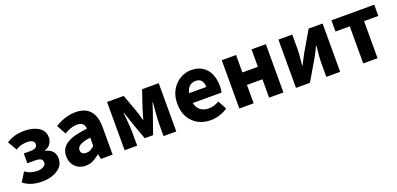

<svg xmlns="http://www.w3.org/2000/svg" viewBox="1 -1174 3836 1853"><g transform="rotate(-20 1919.0 -248.0)"><path d="M220 12Q170.4 12 122.9 0.3Q75.3 -11.4 27.5 -46.9L85.6 -139.9Q115.9 -118.7 148 -109.6Q180.1 -100.4 206.1 -100.4Q232.7 -100.4 253.4 -106.9Q274 -113.5 286 -125.9Q298.1 -138.3 298.1 -155.8Q298.1 -181.1 279.5 -192.2Q261 -203.3 221.6 -203.3H142.6V-303.8H212.7Q248 -303.8 265.1 -315.7Q282.3 -327.6 282.3 -349.5Q282.3 -372.2 263.3 -384.2Q244.3 -396.1 208.6 -396.1Q176.7 -396.1 148.3 -388.8Q119.9 -381.4 90.9 -362.6L36.4 -457.2Q77.2 -483.3 122.7 -495.7Q168.1 -508 218.4 -508Q272.2 -508 319.1 -493.3Q366 -478.5 394.7 -447.4Q423.4 -416.2 423.4 -366.9Q423.4 -336.2 404.8 -305.7Q386.1 -275.1 344.6 -262.2V-258.2Q390.7 -247.1 416.5 -219.5Q442.3 -191.8 442.3 -141.4Q442.3 -91.1 410.1 -57.1Q377.8 -23 326.8 -5.5Q275.7 12 220 12Z M665.8 12Q620.5 12 587.2 -8Q554 -27.9 535.7 -61.8Q517.5 -95.7 517.5 -137.6Q517.5 -217.8 583.9 -261.4Q650.4 -305 797.4 -320.5Q795.9 -341.6 787.7 -357.2Q779.4 -372.9 762.5 -381.5Q745.5 -390.1 718.6 -390.1Q687.7 -390.1 655.7 -379Q623.7 -368 587.4 -347.4L535.3 -443.4Q566.8 -462.6 601 -477.4Q635.2 -492.2 671.8 -500.1Q708.4 -508 747.4 -508Q810.6 -508 854.5 -483.5Q898.3 -459 921.3 -409.3Q944.4 -359.6 944.4 -283.3V0H824.2L813.9 -50.6H809.9Q778.2 -23.2 743.1 -5.6Q708.1 12 665.8 12ZM715.2 -103.3Q740.2 -103.3 759.2 -114.1Q778.3 -124.9 797.4 -144.3V-228.2Q745 -221.3 714.7 -210Q684.4 -198.6 671.5 -183.2Q658.6 -167.8 658.6 -149Q658.6 -125.8 674.2 -114.5Q689.7 -103.3 715.2 -103.3Z M1067.6 0V-496H1238.5L1300 -327.4Q1309.8 -298.7 1318.3 -271.8Q1326.7 -244.9 1333.7 -215H1337.7Q1345.7 -244.9 1353.5 -271.8Q1361.3 -298.7 1370.2 -327.4L1427.5 -496H1598.3V0H1467.4V-127.2Q1467.4 -154.4 1470.2 -194.2Q1473.1 -234 1476.4 -274.2Q1479.8 -314.4 1482.8 -342.5H1478.8Q1468.8 -308.5 1455.4 -270Q1442 -231.4 1431 -199.8L1375.5 -42.9H1289.9L1232.9 -199.8Q1222.9 -231.4 1209.5 -270.2Q1196.1 -309 1185.1 -342.5H1181.1Q1184.1 -314.4 1188 -274.2Q1191.8 -234 1194.1 -194.2Q1196.5 -154.4 1196.5 -127.2V0Z M1950.4 12Q1879.1 12 1821.9 -18.8Q1764.8 -49.6 1731.6 -107.6Q1698.5 -165.7 1698.5 -248.2Q1698.5 -328.8 1732.4 -386.9Q1766.2 -444.9 1819.9 -476.5Q1873.6 -508 1933.2 -508Q2004.2 -508 2051.1 -476.6Q2098.1 -445.2 2121.1 -391.3Q2144.2 -337.4 2144.2 -270Q2144.2 -250.6 2142.1 -232.6Q2140.1 -214.5 2137.6 -203.3H1812.5L1811.4 -304.7H2017.6Q2017.6 -344.3 1998.9 -369.7Q1980.2 -395.2 1936.4 -395.2Q1912.3 -395.2 1889.1 -382.2Q1866 -369.1 1851 -337Q1836 -305 1837.2 -248.2Q1838.3 -191.9 1857.7 -159.9Q1877.2 -127.9 1907.1 -114.6Q1937 -101.3 1970 -101.3Q1998.6 -101.3 2025.4 -109.4Q2052.2 -117.6 2078.4 -133L2126.2 -43.4Q2088.8 -17.1 2041.7 -2.6Q1994.6 12 1950.4 12Z M2245.7 0V-496.1H2392.7V-317.1H2551.6V-496.1H2698.6V0H2551.6V-188.6H2392.7V0Z M2827.6 0V-496H2969.8V-358.4Q2969.8 -320.1 2966 -274.7Q2962.2 -229.3 2957.2 -180.3H2960.6Q2972.9 -206 2989.3 -236.3Q3005.6 -266.7 3016.9 -288.7L3138.1 -496H3281.4V0H3139.1V-138.1Q3139.1 -175.5 3143 -220.9Q3146.9 -266.2 3152.4 -316.2H3148.4Q3136.5 -290.2 3120.7 -259.5Q3104.9 -228.8 3092.6 -206.9L2970.8 0Z M3518.3 0V-380.8H3372V-496.1H3811.7V-380.8H3665.3V0Z"/></g></svg>

Font: SourceSans3VF
Style: Regular
Weight: 200
Designer: Paul D. Hunt
Foundry: Adobe
Version: Version 3.052;hotconv 1.1.0;makeotfexe 2.6.0